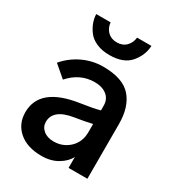

<svg xmlns="http://www.w3.org/2000/svg" viewBox="-197 -928 968 1062"><g transform="rotate(30 287.5 -397.5)"><path d="M159.2 -158.2Q159.2 -127 184.1 -106Q209 -85 250 -85Q308.6 -85 350.1 -124Q391.6 -163.1 391.6 -226.6V-278.3Q346.7 -267.6 283.2 -257.8Q159.2 -238.3 159.2 -158.2ZM34.2 -147.5Q34.2 -306.6 270.5 -341.8Q356.4 -354.5 391.6 -365.2V-395.5Q391.6 -436.5 362.3 -460Q333 -483.4 284.2 -483.4Q191.4 -483.4 124 -407.2L48.8 -471.7Q92.8 -523.4 153.8 -552.2Q214.8 -581.1 282.2 -581.1Q408.2 -581.1 461.9 -520Q515.6 -459 515.6 -349.6V0H395.5V-70.3Q377.9 -34.2 334.5 -8.3Q291 17.6 232.4 17.6Q139.6 17.6 86.9 -28.3Q34.2 -74.2 34.2 -147.5ZM102.5 -813.5H194.3Q197.3 -779.3 219.7 -756.8Q242.2 -734.4 278.3 -734.4Q315.4 -734.4 337.9 -757.3Q360.4 -780.3 363.3 -813.5H455.1Q452.1 -752 409.7 -702.6Q367.2 -653.3 278.3 -653.3Q231.4 -653.3 196.3 -668.5Q161.1 -683.6 142.1 -708.5Q123 -733.4 113.3 -759.8Q103.5 -786.1 102.5 -813.5Z"/></g></svg>

Font: Gothic A1
Style: Bold
Weight: 700
Version: Version 2.50